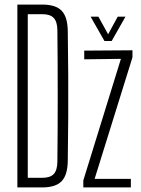

<svg xmlns="http://www.w3.org/2000/svg" viewBox="-20 -820 616 840"><path d="M56 0V-800H165Q223.5 -800 249.5 -773.2Q275.5 -746.5 276.5 -685Q278 -583.5 278.5 -491.8Q279 -400 278.5 -308.5Q278 -217 276.5 -115.5Q275.5 -53.5 249.2 -26.8Q223 0 164 0ZM101.5 -42H164Q199.5 -42 215 -58.5Q230.5 -75 231 -112Q232 -184 232.2 -256Q232.5 -328 232.5 -400Q232.5 -472 232.2 -544.2Q232 -616.5 231 -688.5Q230.5 -725 215 -741.5Q199.5 -758 165 -758H101.5ZM344.5 0V-30.5L509 -562.5L348.5 -560.5V-598.5L559.5 -600V-569L394 -37.5H552.5V0ZM437 -640.5 376.5 -747H410.5L453 -670L495 -747H529L468.5 -640.5Z"/></svg>

Font: Big Shoulders Display Thin Light
Style: Regular
Weight: 300
Version: Version 2.002